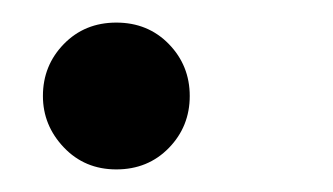

<svg xmlns="http://www.w3.org/2000/svg" viewBox="-20 -140 295 170"><path d="M83 10Q55 10 36.5 -9.5Q18 -29 18 -55Q18 -82 36.5 -101Q55 -120 83 -120Q111 -120 129.5 -101Q148 -82 148 -55Q148 -28 129.5 -9Q111 10 83 10Z"/></svg>

Font: Be Vietnam Pro Variable Thin
Style: Italic
Weight: 100
Italic angle: -12°
Designer: Lam Bao, Tony Le, Vietanh Nguyen
Foundry: Yellow Type Foundry
Version: Version 1.002